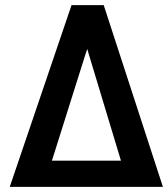

<svg xmlns="http://www.w3.org/2000/svg" viewBox="-20 -731 657 751"><path d="M259.8 -710.9 18.1 0H617.2L385.7 -710.9ZM183.1 -102.5 313 -514.6 321.3 -539.6 328.6 -514.6 453.1 -102.5Z"/></svg>

Font: Roboto Mono SemiBold
Style: Regular
Weight: 600
Monospace: yes
Designer: Google
Version: Version 3.000